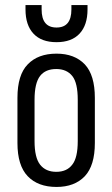

<svg xmlns="http://www.w3.org/2000/svg" viewBox="-20 -740 448 768"><path d="M49.8 -168V-348.6Q49.8 -440.4 90.8 -482.4Q131.8 -525.4 206.1 -525.4Q278.3 -525.4 319.3 -482.4Q359.4 -439.5 359.4 -348.6V-168Q359.4 -78.1 319.3 -35.2Q278.3 7.8 206.1 7.8Q131.8 7.8 90.8 -35.2Q49.8 -78.1 49.8 -168ZM291 -175.8V-340.8Q291 -408.2 269.5 -435.5Q247.1 -463.9 205.1 -463.9Q162.1 -463.9 140.6 -436.5Q118.2 -408.2 118.2 -340.8V-175.8Q118.2 -109.4 140.6 -81.1Q163.1 -52.7 205.1 -52.7Q248 -52.7 269.5 -82Q291 -109.4 291 -175.8ZM206.1 -571.3Q145.5 -571.3 113.8 -605.5Q82 -639.6 82 -702.1V-719.7H146.5V-702.1Q146.5 -629.9 206.1 -629.9Q265.6 -629.9 265.6 -702.1V-719.7H330.1V-702.1Q330.1 -639.6 298.3 -605.5Q266.6 -571.3 206.1 -571.3Z"/></svg>

Font: Dinish Condensed
Style: Regular
Weight: 400
Width: 3
Designer: Bert Driehuis
Foundry: Playbeing
Version: Version 3.006; git-39231f3c-release